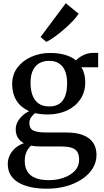

<svg xmlns="http://www.w3.org/2000/svg" viewBox="-20 -878 626 1160"><path d="M264.5 262Q207.5 262 163.2 252Q119 242 88.8 223.2Q58.5 204.5 42.8 177Q27 149.5 27 114Q27 83 40 57.8Q53 32.5 75 14.5Q97 -3.5 124 -13Q100 -26 87.5 -46.8Q75 -67.5 75 -97.5Q75 -120.5 86 -141.2Q97 -162 115.5 -179Q134 -196 156 -206.5Q104 -230 78.8 -271.8Q53.5 -313.5 53.5 -369Q53.5 -428.5 86 -470.8Q118.5 -513 170.8 -535.5Q223 -558 282 -558Q334.5 -558 374 -546.2Q413.5 -534.5 439.5 -513Q450.5 -527.5 479.8 -543Q509 -558.5 544.5 -558.5H573V-471.5H471Q478.5 -461 483.8 -447Q489 -433 492 -416.8Q495 -400.5 495 -382.5Q495.5 -322.5 465.8 -278.5Q436 -234.5 384.8 -210.5Q333.5 -186.5 268.5 -186.5Q248 -186.5 228.2 -188.5Q208.5 -190.5 191.5 -194.5Q177.5 -183 167.5 -168.2Q157.5 -153.5 157.5 -135Q157.5 -101 181.5 -89.2Q205.5 -77.5 263 -77.5H380Q442.5 -77.5 483 -61.2Q523.5 -45 543.2 -14.8Q563 15.5 563 57.5Q563 102.5 539.8 139.8Q516.5 177 475.2 204.5Q434 232 380 247Q326 262 264.5 262ZM275 210.5Q323.5 210.5 365 195.8Q406.5 181 432.2 153.8Q458 126.5 458 87.5Q458 61.5 449.5 43.8Q441 26 417.5 16.5Q394 7 350 7H235Q215.5 7 198.5 5.8Q181.5 4.5 168 1.5Q150.5 17 140 39.8Q129.5 62.5 129.5 95.5Q129.5 132 145.2 157.8Q161 183.5 193 197Q225 210.5 275 210.5ZM277 -235Q333 -235 359.2 -270.8Q385.5 -306.5 385.5 -374.5Q385.5 -419.5 373 -449.5Q360.5 -479.5 336.2 -495Q312 -510.5 277 -510.5Q243.5 -510.5 218.2 -496.5Q193 -482.5 178.8 -453Q164.5 -423.5 164.5 -376.5Q164.5 -335 176.2 -303Q188 -271 212.8 -253Q237.5 -235 277 -235ZM259 -625.5 225 -654.5 377.5 -858.5 455 -795Q443.5 -776 419.5 -750.8Q395.5 -725.5 366.2 -700.2Q337 -675 309 -654.8Q281 -634.5 260.5 -625.5Z"/></svg>

Font: Merriweather 48pt Medium
Style: Regular
Weight: 500
Version: Version 2.100